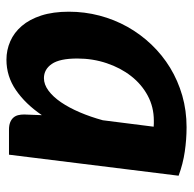

<svg xmlns="http://www.w3.org/2000/svg" viewBox="-22 -542 571 566"><g transform="rotate(90 263.0 -258.5)"><path d="M435.5 0H362Q349 0 340.2 -3.5Q331.5 -7 326.2 -13Q321 -19 319 -27Q317 -35 317 -44.5L319 -97Q286 -48.5 245.2 -20.5Q204.5 7.5 155.5 7.5Q127 7.5 101.2 -3.8Q75.5 -15 56 -37.8Q36.5 -60.5 25.2 -95.2Q14 -130 14 -176.5Q14 -223 25.5 -266.8Q37 -310.5 58.5 -349Q80 -387.5 110.8 -419.8Q141.5 -452 179.2 -475Q217 -498 261.2 -510.8Q305.5 -523.5 354.5 -523.5Q390.5 -523.5 426.5 -518.2Q462.5 -513 497.5 -500ZM210 -103Q228.5 -103 246.8 -116.5Q265 -130 281 -153.5Q297 -177 310.5 -208.5Q324 -240 334 -276.5L353 -426.5Q348 -427 343.5 -427Q339 -427 335 -427Q295 -427 261.5 -409Q228 -391 203.8 -360Q179.5 -329 165.8 -288Q152 -247 152 -201.5Q152 -149.5 168 -126.2Q184 -103 210 -103Z"/></g></svg>

Font: Lato Heavy
Style: Italic
Weight: 800
Italic angle: -7°
Designer: Lukasz Dziedzic
Foundry: tyPoland Lukasz Dziedzic
Version: Version 2.007; 2014-02-27